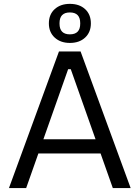

<svg xmlns="http://www.w3.org/2000/svg" viewBox="-20 -950 706 970"><path d="M25.3 0 277.9 -690H387.1L640 0H549.9L337.6 -600.3H324.2L112.2 0ZM129.6 -174.8 141 -246.4H519.3L530.7 -174.8ZM333 -733.1Q285.7 -733.1 256.3 -760.2Q226.9 -787.3 226.9 -831.8Q226.9 -877 256.3 -903.8Q285.7 -930.5 333 -930.5Q381.1 -930.5 410.1 -903.8Q439.1 -877 439.1 -831.8Q439.1 -787.3 410.1 -760.2Q381.1 -733.1 333 -733.1ZM333 -776.5Q385.3 -776.5 385.3 -830.5V-832.8Q385.3 -887.1 333 -887.1Q280.7 -887.1 280.7 -832.8V-830.5Q280.7 -776.5 333 -776.5Z"/></svg>

Font: Mozilla Text ExtraLight
Style: Regular
Weight: 200
Designer: Studio DRAMA
Foundry: Studio DRAMA
Version: Version 1.000